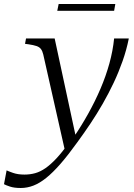

<svg xmlns="http://www.w3.org/2000/svg" viewBox="-107 -708 670 959"><path d="M218 47 248 14 273 -19 166 -516H23L18 -489L34 -487Q61 -483 75.5 -478Q90 -473 97.5 -463Q105 -453 109 -436ZM262 -24 237 6Q203 53 174.5 83.5Q146 114 120 132Q94 150 68.5 157Q43 164 15 164Q-18 164 -42 155.5Q-66 147 -74 143L-87 212Q-78 217 -57 224Q-36 231 -3 231Q29 231 60 219Q91 207 124 180.5Q157 154 195 110.5Q233 67 279 3Q312 -42 344.5 -90.5Q377 -139 406.5 -190.5Q436 -242 461 -295Q486 -348 505.5 -403.5Q525 -459 536 -514V-516H463Q457 -455 439.5 -391.5Q422 -328 395 -265Q368 -202 334 -141Q300 -80 262 -24ZM186 -688H469L463 -654H179Z"/></svg>

Font: Roboto Serif 120pt Expanded Light
Style: Italic
Weight: 300
Width: 7
Italic angle: -10°
Designer: Greg Gazdowicz
Foundry: Commercial Type
Version: Version 1.008